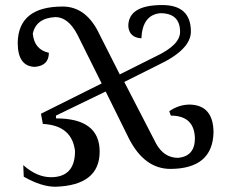

<svg xmlns="http://www.w3.org/2000/svg" viewBox="-20 -501 898 746"><path d="M195.3 224.6Q140.6 224.6 72.3 185.5L70.3 140.6Q123.5 187.5 177.7 187.5Q271.5 187.5 271.5 85.9Q259.8 -13.7 146.5 -19.5L139.2 -59.1L375 -176.8L279.8 -368.2Q244.1 -434.6 195.3 -434.6Q120.1 -430.7 107.4 -370.1Q113.3 -308.1 169.9 -295.9Q169.9 -245.6 115.2 -241.2Q48.8 -243.2 48.8 -335Q51.3 -475.6 223.6 -475.6Q316.4 -475.6 367.2 -366.2L445.3 -211.9L586.9 -282.7Q679.7 -326.7 679.7 -377Q679.7 -449.7 603 -449.7Q533.7 -443.4 529.3 -352.1Q481.9 -355 478.5 -399.4Q478.5 -481.4 610.4 -481.4Q721.7 -481.4 721.7 -378.4Q721.7 -307.6 591.8 -247.1L462.9 -182.6L586.9 57.6Q617.2 111.8 670.9 112.3Q737.3 106.9 737.3 36.1Q734.9 -51.8 643.6 -51.8L637.7 -68.8Q674.8 -94.7 717.8 -94.7Q808.6 -92.3 809.6 12.7Q806.6 154.3 642.6 155.3Q541.5 155.3 481.4 38.1L390.6 -145.5L197.3 -51.8L197.8 -41Q367.2 -41 367.2 87.9Q367.2 219.2 195.3 224.6Z"/></svg>

Font: Almanac
Style: Regular
Weight: 400
Designer: Eden's Almanac
Version: Version 3.501;March 28, 2021;FontCreator 13.0.0.2683 64-bit